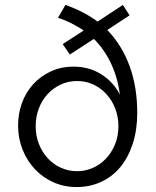

<svg xmlns="http://www.w3.org/2000/svg" viewBox="-20 -745 630 775"><path d="M262 -525Q254 -536 247.5 -546Q241 -556 233 -567Q254 -581 275.5 -594.5Q297 -608 318 -622Q295 -637 269 -650.5Q243 -664 214 -673Q222 -686 229 -699Q236 -712 244 -725Q315 -701 374 -658Q400 -675 425 -691.5Q450 -708 476 -725L503 -683Q480 -668 458 -653.5Q436 -639 413 -624Q472 -563 503 -478.5Q534 -394 534 -289Q534 -221 516 -165.5Q498 -110 466 -71Q434 -32 388.5 -11Q343 10 289 10Q238 10 195 -9.5Q152 -29 120.5 -62.5Q89 -96 71 -141.5Q53 -187 53 -238Q53 -286 68.5 -329Q84 -372 113.5 -404.5Q143 -437 184.5 -456.5Q226 -476 277 -476Q340 -476 389 -445Q438 -414 464 -363Q455 -432 428 -489Q401 -546 359 -588Q335 -572 310.5 -556.5Q286 -541 262 -525ZM291 -54Q324 -54 354 -67Q384 -80 407 -104Q430 -128 444 -161.5Q458 -195 458 -236Q458 -273 445.5 -306Q433 -339 410.5 -364Q388 -389 357.5 -403.5Q327 -418 291 -418Q255 -418 224.5 -403.5Q194 -389 171.5 -364.5Q149 -340 136.5 -306.5Q124 -273 124 -236Q124 -197 137 -164Q150 -131 172.5 -106.5Q195 -82 225.5 -68Q256 -54 291 -54Z"/></svg>

Font: Rosa Sans Light
Style: Regular
Weight: 300
Designer: Pentagram / MCKL
Foundry: Pentagram / MCKL
Version: Version 1.005;September 16, 2019;FontCreator 11.5.0.2425 64-